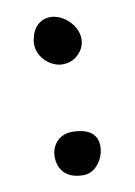

<svg xmlns="http://www.w3.org/2000/svg" viewBox="-59 -473 363 516"><g transform="rotate(-10 122.5 -215.0)"><path d="M125 -301C153 -301 169 -317 178 -331C184 -341 186 -350 186 -360C186 -398 148 -432 113 -432C94 -432 72 -421 63 -394C60 -384 58 -376 58 -368C58 -330 93 -301 125 -301ZM118 -118C77 -118 60 -86 60 -60C60 -29 77 2 128 2C163 2 186 -35 186 -67C186 -97 166 -118 118 -118Z"/></g></svg>

Font: Itim
Style: Regular
Weight: 400
Designer: CadsonDemak Team
Foundry: Pablo Impallari
Version: Version 1.002;PS 001.002;hotconv 1.0.88;makeotf.lib2.5.64775